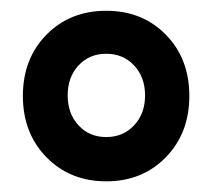

<svg xmlns="http://www.w3.org/2000/svg" viewBox="-20 -674 398 360"><path d="M291 -379.2Q247.1 -334 179.2 -334Q111.3 -334 67.1 -379.2Q22.9 -424.3 22.9 -494.1Q22.9 -564 67.1 -608.9Q111.3 -653.8 179.2 -653.8Q247.1 -653.8 291 -608.9Q335 -564 335 -494.1Q335 -424.3 291 -379.2ZM127.2 -439Q147.5 -417 179.2 -417Q210.9 -417 231.4 -439Q252 -460.9 252 -495.1Q252 -529.3 231.4 -551.3Q210.9 -573.2 179.2 -573.2Q147.5 -573.2 127.2 -551.3Q106.9 -529.3 106.9 -495.1Q106.9 -460.9 127.2 -439Z"/></svg>

Font: Apfel Grotezk Mittel
Style: Regular
Weight: 500
Designer: Luigi Gorlero
Foundry: © 2023, Luigi Gorlero & Collletttivo
Version: Version 2.000;Glyphs 3.2 (3217)